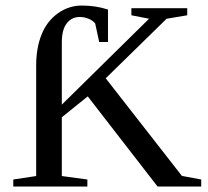

<svg xmlns="http://www.w3.org/2000/svg" viewBox="-20 -685 762 705"><path d="M207 -38.6 300.8 -25.9V0H28.8V-25.9L112.8 -38.6V-443.8Q112.8 -508.8 132.6 -558.1Q152.3 -607.4 192.4 -636Q232.4 -664.6 280.3 -664.6Q332.5 -664.6 376.5 -649.9V-530.8H344.2L329.6 -598.6Q321.3 -609.4 305.7 -616Q290 -622.6 272.9 -622.6Q242.7 -622.6 224.9 -599.1Q207 -575.7 207 -529.8V-300.8L527.3 -616.2L462.4 -628.9V-654.8H667.5V-628.9L591.8 -616.2L368.2 -397.5L647.9 -39.1L718.8 -25.9V0H558.6L302.2 -331.1L207 -254.4Z"/></svg>

Font: Tinos
Style: Regular
Weight: 400
Designer: Steve Matteson
Foundry: Monotype Imaging Inc.
Version: Version 1.23